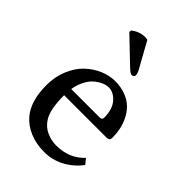

<svg xmlns="http://www.w3.org/2000/svg" viewBox="-204 -760 858 858"><g transform="rotate(45 225.0 -331.5)"><path d="M389.2 -104 409.2 -79.1Q379.4 -38.6 334.7 -14.4Q290 9.8 237.8 9.8Q187.5 9.8 146.2 -7.6Q105 -24.9 79.1 -56.2Q34.2 -109.4 34.2 -209Q34.2 -261.7 52.7 -306.4Q71.3 -351.1 100.8 -379.4Q130.4 -407.7 166.5 -423.3Q202.6 -439 238.8 -439Q276.9 -439 306.9 -427.2Q336.9 -415.5 355.7 -396.7Q374.5 -377.9 387 -352.5Q399.4 -327.1 404.3 -302Q409.2 -276.9 409.2 -250Q409.2 -232.9 391.1 -232.9H122.1Q122.1 -144.5 146 -106Q164.6 -75.7 194.6 -62.3Q224.6 -48.8 254.9 -48.8Q338.4 -48.8 389.2 -104ZM125 -274.9H306.2Q319.8 -274.9 319.8 -289.1Q319.8 -341.3 294.7 -370.1Q269.5 -398.9 238.8 -398.9Q230.5 -398.9 219.7 -396.2Q209 -393.6 193.8 -385Q178.7 -376.5 165.8 -363.5Q152.8 -350.6 141.4 -327.4Q129.9 -304.2 125 -274.9ZM210 -670.9 279.8 -544.9Q286.1 -532.2 286.1 -521Q286.1 -517.1 281.5 -513.4Q276.9 -509.8 271 -509.8Q263.7 -509.8 242.2 -529.8L127.9 -639.2L129.9 -649.9Q160.6 -672.9 194.8 -672.9Q202.1 -672.9 210 -670.9Z"/></g></svg>

Font: Linux Biolinum
Style: Regular
Weight: 400
Designer: Philipp H. Poll
Foundry: Philipp H. Poll
Version: Version 0.6.4